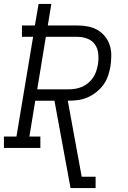

<svg xmlns="http://www.w3.org/2000/svg" viewBox="-33 -755 653 980"><path d="M327 205 245 -241H147L117 -58H173V0H-13V-58H51L136 -567H79V-625H145L164 -735H229L211 -625H362Q389 -625 415.5 -620Q442 -615 464.5 -602Q487 -589 503 -569Q519 -549 527 -524.5Q535 -500 535 -472.5Q535 -445 531 -418Q527 -394 519 -369.5Q511 -345 496 -324Q481 -303 460 -286Q439 -269 415.5 -258.5Q392 -248 367 -244.5Q342 -241 318 -241H313L384 147H455V205ZM157 -299H318Q335 -299 352.5 -302Q370 -305 387 -312.5Q404 -320 418 -332Q432 -344 442.5 -359.5Q453 -375 458.5 -392.5Q464 -410 467 -427Q471 -454 468.5 -480.5Q466 -507 452 -527.5Q438 -548 413.5 -557.5Q389 -567 362 -567H201Z"/></svg>

Font: Iosevka Slab LtExObl
Style: Regular
Weight: 300
Width: 7
Italic angle: -9°
Monospace: yes
Designer: Belleve Invis
Foundry: Belleve Invis
Version: Version 11.1.0; ttfautohint (v1.8.3)